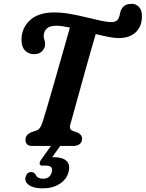

<svg xmlns="http://www.w3.org/2000/svg" viewBox="-20 -780 779 1026"><path d="M356 -115.5Q351.5 -99.5 355.5 -91.8Q359.5 -84 368.5 -80.5L396 -71Q420 -58.5 418.5 -37.5Q417.5 -18.5 404.5 -9.2Q391.5 0 371 0H154Q133.5 0 124.5 -9.2Q115.5 -18.5 116 -33Q116 -48.5 125 -58.2Q134 -68 148.5 -74L174.5 -82.5Q185 -85.5 193.2 -96.8Q201.5 -108 208.5 -131Q216 -155 229.8 -200.8Q243.5 -246.5 260 -304.5Q276.5 -362.5 294 -423.5Q311.5 -484.5 327 -539.2Q342.5 -594 353.5 -632.5Q332.5 -637 314.2 -639.8Q296 -642.5 282.5 -642.5Q245.5 -642.5 229.8 -627.5Q214 -612.5 213.5 -586Q213.5 -576.5 217.2 -567.2Q221 -558 221 -544.5Q221 -522.5 205 -506.5Q189 -490.5 163 -490.5Q132 -490.5 113 -511Q94 -531.5 95 -569Q95.5 -630.5 140.2 -672Q185 -713.5 269.5 -713.5Q310.5 -713.5 354.2 -705.8Q398 -698 439.8 -687.8Q481.5 -677.5 516.8 -669.8Q552 -662 575.5 -662Q606.5 -662 615.5 -686.5Q618.5 -693.5 619.5 -699Q620.5 -704.5 621.5 -710Q626 -731 640 -745.2Q654 -759.5 684.5 -759.5Q707.5 -759.5 723.2 -742.2Q739 -725 738.5 -690Q737.5 -638 704.8 -607.2Q672 -576.5 613.5 -576.5Q591.5 -576.5 559.5 -582.8Q527.5 -589 491.5 -598Q479.5 -557.5 463.8 -502.5Q448 -447.5 431.5 -388Q415 -328.5 399.8 -273.5Q384.5 -218.5 373 -176.5Q361.5 -134.5 356 -115.5ZM258.5 -9H308L259 60Q263.5 60 269 60Q315 60 335.8 80.5Q356.5 101 346.5 139Q336 178.5 299 202.5Q262 226.5 206.5 226.5Q159 226.5 134.5 208.8Q110 191 116.5 166.5Q123.5 139.5 147 139.5Q155.5 139.5 160.8 143.2Q166 147 170 152.5Q175 165 185.8 170Q196.5 175 211 175Q247.5 175 257 138.5Q265.5 105 225.5 105H207.5Q193 105 191.8 95.8Q190.5 86.5 200 73Z"/></svg>

Font: Fraunces 9pt S100 SemiBold
Style: Italic
Weight: 600
Italic angle: -16°
Version: Version 1.000; ttfautohint (v1.8.3)